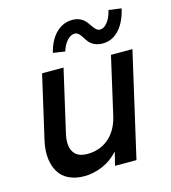

<svg xmlns="http://www.w3.org/2000/svg" viewBox="-105 -771 770 865"><g transform="rotate(-15 280.0 -338.5)"><path d="M418 -546.9Q395.5 -546.9 379.2 -554.7Q362.8 -562.5 354 -573.7Q345.2 -585 338.6 -595.9Q332 -606.9 324 -614.7Q315.9 -622.6 305.2 -622.6Q286.1 -622.6 269.3 -603.5Q252.4 -584.5 244.1 -555.7L188.5 -564Q202.6 -621.6 235.1 -653.3Q267.6 -685.1 311.5 -685.1Q332 -685.1 347.7 -677.2Q363.3 -669.4 372.1 -658.4Q380.9 -647.5 387.9 -636.7Q395 -626 403.3 -618.2Q411.6 -610.4 421.9 -610.4Q439.9 -610.4 456.3 -631.1Q472.7 -651.9 480.5 -686L539.6 -677.7Q524.9 -614.3 492.9 -580.6Q460.9 -546.9 418 -546.9ZM183.1 9.3Q146.5 9.3 118.9 -2Q91.3 -13.2 75.2 -32.5Q59.1 -51.8 51 -77.9Q43 -104 43 -133.1Q43 -162.1 50.3 -193.8L117.7 -487.8H217.8L151.9 -200.7Q138.7 -145.5 156.5 -114.7Q174.3 -84 221.7 -84Q279.3 -84 320.6 -118.4Q361.8 -152.8 377.4 -217.8L439 -487.8H539.1L427.2 0H327.1L342.8 -62.5Q309.1 -25.9 266.8 -8.3Q224.6 9.3 183.1 9.3Z"/></g></svg>

Font: HK Grotesk SmBold Legacy Italic
Style: Regular
Weight: 600
Italic angle: -13°
Designer: Alfredo Marco Pradil
Foundry: Hanken Design Co.
Version: Version 2.022;PS 002.022;hotconv 1.0.88;makeotf.lib2.5.64775